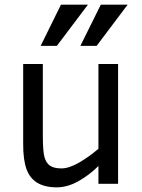

<svg xmlns="http://www.w3.org/2000/svg" viewBox="-20 -786 608 821"><path d="M400.9 0V-76.2Q361.8 -37.1 314.9 -11Q268.1 15.1 223.1 15.1Q171.9 15.1 139.9 -4.2Q107.9 -23.4 93.5 -62.3Q79.1 -101.1 79.1 -169.9V-512.2H163.1V-210Q163.1 -136.7 170.7 -112.3Q178.2 -87.9 194.8 -76.9Q211.4 -65.9 243.2 -65.9Q274.9 -65.9 317.9 -90.6Q360.8 -115.2 400.9 -149.9V-512.2H484.9V0ZM393.1 -589.8H323.7L411.1 -766.1H525.9ZM223.1 -589.8H153.8L240.7 -766.1H356Z"/></svg>

Font: Lorenzo Sans
Style: Regular
Weight: 400
Foundry: Intel Corporation
Version: Version 1.00; ttfautohint (v1.5)